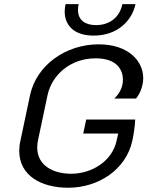

<svg xmlns="http://www.w3.org/2000/svg" viewBox="-20 -878 707 915"><path d="M292.5 -858.3C290 -846.7 288.3 -834.2 288.3 -823.3C288.3 -758.3 331.7 -708.3 426.7 -708.3C538.3 -708.3 608.3 -777.5 625.8 -858.3H563.3C548.3 -788.3 495 -758.3 437.5 -758.3C388.3 -758.3 351.7 -780 351.7 -830.8C351.7 -839.2 352.5 -848.3 355 -858.3ZM450 -666.7C294.2 -666.7 154.2 -568.3 123.3 -425L77.5 -208.3C73.3 -190.8 71.7 -174.2 71.7 -159.2C71.7 -40.8 176.7 16.7 305 16.7C450 16.7 581.7 -70.8 610.8 -208.3C623.3 -265 624.2 -308.3 624.2 -308.3H390.8L376.7 -241.7H543.3L535.8 -208.3C515 -109.2 416.7 -50 319.2 -50C232.5 -50 157.5 -90 157.5 -174.2C157.5 -185 158.3 -196.7 160.8 -208.3L206.7 -425C227.5 -520.8 315 -600 435.8 -600C540 -600 565.8 -542.5 565.8 -498.3C565.8 -490 565 -481.7 563.3 -475C559.2 -453.3 545.8 -427.5 524.2 -408.3H628.3C645 -429.2 654.2 -451.7 659.2 -475C661.7 -485 662.5 -495.8 662.5 -505.8C662.5 -587.5 591.7 -666.7 450 -666.7Z"/></svg>

Font: BoonHome
Style: Book Oblique
Weight: 400
Italic angle: -12°
Designer: Sungsit Sawaiwan
Foundry: Sungsit Sawaiwan
Version: Version 0.2